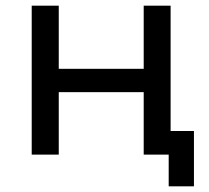

<svg xmlns="http://www.w3.org/2000/svg" viewBox="-20 -550 742 683"><path d="M92.8 0V-529.8H189V-305.2H491.2V-529.8H586.9V0H491.2V-222.2H189V0ZM491.2 0V-84H669.9V112.8H580.1V0Z"/></svg>

Font: Montserrat Medium
Style: Regular
Weight: 500
Designer: Julieta Ulanovsky
Foundry: Julieta Ulanovsky
Version: Version 7.200